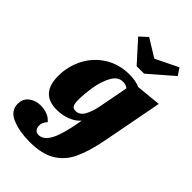

<svg xmlns="http://www.w3.org/2000/svg" viewBox="-315 -882 1184 1184"><g transform="rotate(45 277.0 -289.5)"><path d="M187 200Q99 200 34 173.5Q-31 147 -31 85Q-31 42 0.5 17Q32 -8 77 -8Q108 -8 135.5 2.5Q163 13 180 35Q157 60 157 87Q157 104 166.5 117.5Q176 131 195 131Q240 131 270 72Q300 13 322 -120Q296 -90 253.5 -74Q211 -58 165 -58Q24 -58 24 -213Q24 -296 61.5 -369Q99 -442 169 -486Q239 -530 330 -530Q384 -530 422 -513L585 -529L510 -137Q487 -18 453 53.5Q419 125 355.5 162.5Q292 200 187 200ZM332 -470Q289 -470 263 -423Q237 -376 226.5 -312.5Q216 -249 216 -195Q216 -166 223 -150.5Q230 -135 252 -135Q288 -135 308 -171Q328 -207 338 -257L376 -456Q359 -470 332 -470ZM516 -779 546 -733 389 -597H324L201 -733L251 -779L368 -707Z"/></g></svg>

Font: Sansita ExtraBold Italic
Style: Regular
Weight: 800
Italic angle: -11°
Designer: Pablo Cosgaya
Foundry: Omnibus-Type
Version: Version 1.006